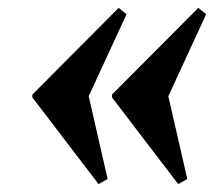

<svg xmlns="http://www.w3.org/2000/svg" viewBox="-20 -598 555 487"><path d="M281 -578 301 -562 205 -354 253 -144 230 -131 62 -351V-358ZM483 -578 503 -562 407 -354 455 -144 432 -131 264 -351V-358Z"/></svg>

Font: Platypi Light SemiBold
Style: Italic
Weight: 600
Italic angle: -13°
Version: Version 1.200